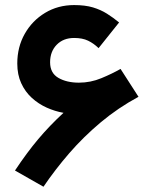

<svg xmlns="http://www.w3.org/2000/svg" viewBox="-20 -714 591 750"><path d="M288.1 -391.1Q240.5 -391.1 208.1 -409.8Q175.7 -428.5 175.7 -470.7Q175.7 -512.7 201.5 -539.2Q227.4 -565.7 269.5 -565.7Q302.1 -565.7 324 -555.1Q345.9 -544.6 365.1 -526L445.2 -626.3Q422 -645.3 397.8 -660.6Q373.5 -675.9 343 -685.1Q312.4 -694.2 269.5 -694.2Q206.5 -694.2 156.2 -663.8Q105.8 -633.4 76.7 -581.9Q47.5 -530.4 47.5 -465.9Q47.5 -422.2 62.9 -388.9Q78.2 -355.5 104.2 -331.8Q130.2 -308.1 162.4 -293.6Q194.6 -279.2 228 -273.3Q173.5 -223 129.3 -170.5Q85.1 -118 38.5 -47.9L149.8 15.4Q195.2 -51.5 250.7 -115.7Q306.3 -179.8 373.7 -236.3Q441 -292.7 521 -335.9L450.9 -444.8Q418 -426 375.9 -408.6Q333.9 -391.1 288.1 -391.1Z"/></svg>

Font: Estedad-VF-FD Black
Style: Regular
Weight: 900
Designer: Amin Abedi
Version: Version 4.000